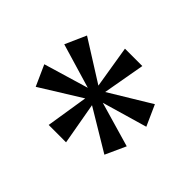

<svg xmlns="http://www.w3.org/2000/svg" viewBox="-90 -909 680 680"><g transform="rotate(45 250.0 -569.0)"><path d="M204 -378 229 -536 76 -441 41 -519 209 -569 41 -619 76 -698 230 -601 204 -760H291L263 -602L418 -696L453 -618L284 -569L453 -520L418 -443L263 -536L291 -378Z"/></g></svg>

Font: Noto Serif Test
Style: Regular
Weight: 400
Version: Version 1.000